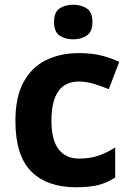

<svg xmlns="http://www.w3.org/2000/svg" viewBox="-20 -780 554 810"><path d="M300 10Q178 10 111.5 -57Q45 -124 45 -270Q45 -370 79 -433Q113 -496 173.5 -526Q234 -556 313 -556Q369 -556 410.5 -545Q452 -534 483 -519L439 -404Q404 -418 373.5 -427Q343 -436 313 -436Q197 -436 197 -271Q197 -189 227.5 -150Q258 -111 313 -111Q360 -111 396 -123.5Q432 -136 466 -158V-31Q432 -9 394.5 0.5Q357 10 300 10ZM289 -760Q322 -760 346 -744.5Q370 -729 370 -687Q370 -646 346 -630Q322 -614 289 -614Q255 -614 231.5 -630Q208 -646 208 -687Q208 -729 231.5 -744.5Q255 -760 289 -760Z"/></svg>

Font: BC Sans
Style: Bold
Weight: 700
Designer: Monotype Design Team
Province of B.C.
Foundry: Monotype Imaging Inc.
Version: Version 2.000;GOOG;noto-source:20170915:90ef993387c0